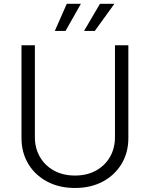

<svg xmlns="http://www.w3.org/2000/svg" viewBox="-20 -962 776 994"><path d="M368.2 11.2Q286.1 11.2 223.6 -22.2Q161.1 -55.7 126.2 -114Q91.3 -172.4 91.3 -247.1V-727.5H160.6V-252Q160.6 -194.8 186.5 -149.9Q212.4 -105 259 -79.1Q305.7 -53.2 368.2 -53.2Q430.7 -53.2 477.3 -79.1Q523.9 -105 549.6 -149.9Q575.2 -194.8 575.2 -252V-727.5H644.5V-247.1Q644.5 -172.4 609.6 -114Q574.7 -55.7 512.5 -22.2Q450.2 11.2 368.2 11.2ZM470.7 -801.8H415L497.6 -942.4H572.3ZM319.3 -801.8H263.7L325.7 -942.4H398.9Z"/></svg>

Font: Inter Light
Style: Regular
Weight: 300
Designer: Rasmus Andersson
Foundry: rsms
Version: Version 4.000;git-a52131595